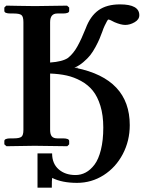

<svg xmlns="http://www.w3.org/2000/svg" viewBox="-21 -673 662 885"><path d="M577.1 -96.2Q577.1 -23.9 544.9 37.4Q512.7 98.6 456.8 134.3Q400.9 169.9 334 169.9Q265.1 169.9 219.2 147V150.9Q217.8 153.8 217.8 191.9H151.9V34.2H219.2Q219.2 81.1 249.3 107.4Q279.3 133.8 327.1 133.8Q352.1 133.8 374 122.1Q396 110.4 414.6 85.9Q433.1 61.5 444.1 17.6Q455.1 -26.4 455.1 -85Q455.1 -141.6 441.9 -184.8Q428.7 -228 406.7 -255.1Q384.8 -282.2 352.5 -299.8Q320.3 -317.4 286.1 -325Q252 -332.5 210 -334V-74.2Q210 -53.7 217.8 -44.4Q225.6 -35.2 243.2 -35.2H269Q297.9 -35.2 297.9 -22.9V-7.8L289.1 1Q189.5 -1 138.2 -1L8.8 1L-1 -7.8V-22.9Q-1 -35.2 27.8 -35.2H42Q67.9 -35.2 77.4 -42.2Q86.9 -49.3 86.9 -74.2V-570.8Q86.9 -596.7 77.6 -603.8Q68.4 -610.8 42 -610.8H27.8Q-1 -610.8 -1 -623V-638.2L7.8 -647H11.2Q15.6 -647 63.2 -646Q110.8 -645 133.8 -645H147L288.1 -647L297.9 -638.2V-623Q297.9 -610.8 269 -610.8H243.2Q210 -610.8 210 -570.8V-384.8Q266.6 -388.7 292 -405.8Q317.4 -425.8 336.2 -460Q355 -494.1 374 -542Q395 -598.6 432.9 -625.7Q470.7 -652.8 532.2 -652.8Q621.1 -652.8 621.1 -603Q621.1 -583 599.6 -570.6Q578.1 -558.1 556.2 -558.1Q536.6 -558.1 506.8 -570.8Q484.9 -583 478 -583Q476.6 -583 471.9 -575Q467.3 -566.9 461.2 -554Q455.1 -541 451.2 -528.8Q443.4 -507.8 437.5 -493.7Q431.6 -479.5 419.4 -456.8Q407.2 -434.1 394.8 -418.5Q382.3 -402.8 363 -386.5Q343.8 -370.1 321.8 -360.8H333Q338.9 -360.8 338.9 -358.9Q337.4 -358.9 334 -359.4Q330.6 -359.9 329.1 -359.9Q577.1 -309.6 577.1 -96.2Z"/></svg>

Font: Common Serif
Style: Bold
Weight: 700
Designer: Philipp H. Poll, Khaled Hosny
Foundry: Stefan Peev, Context Ltd.
Version: Version 1.026